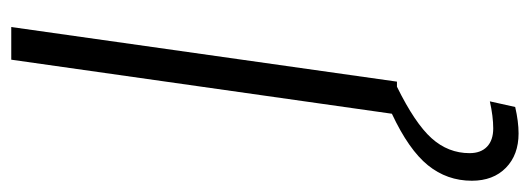

<svg xmlns="http://www.w3.org/2000/svg" viewBox="-388 -405 941 341"><g transform="rotate(-90 82.5 -234.5)"><path d="M205 -685 108 0H99Q34 32 7.5 61.5Q-19 91 -19 129Q-19 149 -7.5 160Q4 171 25 171Q46 171 73 165L63 210Q37 216 16 216Q-22 216 -45 193.5Q-68 171 -68 133Q-68 89 -40.5 55Q-13 21 51 -9L147 -685Z"/></g></svg>

Font: Fira Sans Extra Condensed Light
Style: Italic
Weight: 300
Width: 3
Italic angle: -8°
Designer: Carrois Corporate & Edenspiekermann AG
Foundry: Carrois Corporate GbR & Edenspiekermann AG
Version: Version 4.203